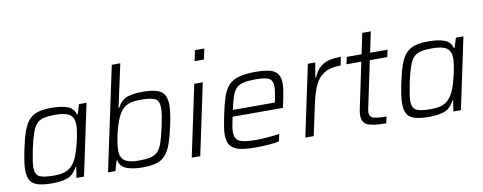

<svg xmlns="http://www.w3.org/2000/svg" viewBox="-63 -1045 3407 1355"><g transform="rotate(-10 1640.0 -367.5)"><path d="M218 8Q126 8 86.5 -18Q47 -44 47 -118Q47 -144 52 -178.5Q57 -213 66 -257Q82 -336 100 -387Q118 -438 144 -466.5Q170 -495 208.5 -506.5Q247 -518 305 -518Q378 -518 421.5 -501Q465 -484 475 -440H480L502 -510H556L448 0H394L406 -78H401Q373 -23 328.5 -7.5Q284 8 218 8ZM239 -44Q303 -44 335.5 -60.5Q368 -77 391 -113Q405 -135 417 -170Q429 -205 438.5 -244Q448 -283 453 -316.5Q458 -350 458 -367Q458 -421 427.5 -443Q397 -465 325 -465Q275 -465 243 -458Q211 -451 190.5 -429.5Q170 -408 155.5 -366Q141 -324 126 -255Q118 -213 112.5 -181Q107 -149 107 -127Q107 -74 137 -59Q167 -44 239 -44Z M870 8Q799 8 754 -9Q709 -26 699 -72H694L673 0H620L778 -743H839L772 -434H776Q804 -487 847 -502.5Q890 -518 957 -518Q1050 -518 1089.5 -492Q1129 -466 1129 -392Q1129 -365 1124 -330.5Q1119 -296 1110 -253Q1093 -174 1075 -123Q1057 -72 1031 -43.5Q1005 -15 966.5 -3.5Q928 8 870 8ZM850 -44Q900 -44 932.5 -51.5Q965 -59 985.5 -80Q1006 -101 1020 -143Q1034 -185 1049 -255Q1058 -297 1063 -328.5Q1068 -360 1068 -383Q1068 -435 1038 -450Q1008 -465 936 -465Q873 -465 840.5 -449.5Q808 -434 785 -398Q771 -377 758.5 -342Q746 -307 736.5 -268Q727 -229 722 -195Q717 -161 717 -142Q717 -89 748 -66.5Q779 -44 850 -44Z M1358 -667 1374 -743H1441L1425 -667ZM1220 0 1328 -510H1389L1281 0Z M1679 8Q1603 8 1559 -3.5Q1515 -15 1496 -42.5Q1477 -70 1477 -117Q1477 -143 1482.5 -177Q1488 -211 1497 -254Q1512 -327 1528 -377.5Q1544 -428 1571 -459Q1598 -490 1644.5 -504Q1691 -518 1768 -518Q1868 -518 1905.5 -492Q1943 -466 1943 -403Q1943 -385 1936.5 -343Q1930 -301 1919 -255L1915 -234H1554Q1547 -200 1542 -173.5Q1537 -147 1537 -127Q1537 -78 1569.5 -61Q1602 -44 1688 -44Q1726 -44 1773.5 -48Q1821 -52 1857 -57L1846 -6Q1816 1 1769 4.5Q1722 8 1679 8ZM1564 -281H1865L1869 -299Q1874 -328 1878 -350Q1882 -372 1882 -389Q1882 -439 1853 -452.5Q1824 -466 1762 -466Q1709 -466 1675.5 -459Q1642 -452 1622 -433Q1602 -414 1589.5 -377.5Q1577 -341 1564 -281Z M2034 0 2142 -510H2195L2177 -405H2182Q2203 -452 2231 -476.5Q2259 -501 2296.5 -509.5Q2334 -518 2380 -518L2368 -458Q2292 -458 2248.5 -430Q2205 -402 2182.5 -353Q2160 -304 2146 -241L2094 0Z M2614 0Q2527 0 2484.5 -15.5Q2442 -31 2442 -88Q2442 -110 2450 -144L2516 -459H2410L2421 -510H2527L2558 -658H2619L2588 -510H2713L2702 -459H2577L2509 -136Q2507 -129 2505 -116.5Q2503 -104 2503 -98Q2503 -64 2532 -55.5Q2561 -47 2624 -47Z M2919 8Q2827 8 2787.5 -18Q2748 -44 2748 -118Q2748 -144 2753 -178.5Q2758 -213 2767 -257Q2783 -336 2801 -387Q2819 -438 2845 -466.5Q2871 -495 2909.5 -506.5Q2948 -518 3006 -518Q3079 -518 3122.5 -501Q3166 -484 3176 -440H3181L3203 -510H3257L3149 0H3095L3107 -78H3102Q3074 -23 3029.5 -7.5Q2985 8 2919 8ZM2940 -44Q3004 -44 3036.5 -60.5Q3069 -77 3092 -113Q3106 -135 3118 -170Q3130 -205 3139.5 -244Q3149 -283 3154 -316.5Q3159 -350 3159 -367Q3159 -421 3128.5 -443Q3098 -465 3026 -465Q2976 -465 2944 -458Q2912 -451 2891.5 -429.5Q2871 -408 2856.5 -366Q2842 -324 2827 -255Q2819 -213 2813.5 -181Q2808 -149 2808 -127Q2808 -74 2838 -59Q2868 -44 2940 -44Z"/></g></svg>

Font: Saira Light
Style: Italic
Weight: 300
Italic angle: -12°
Designer: Hector Gatti with collaboration of the Omnibus-Type team
Foundry: Omnibus-Type
Version: Version 1.100; ttfautohint (v1.8.3)